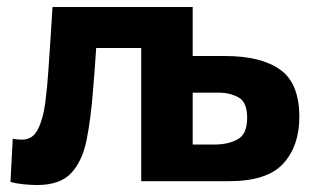

<svg xmlns="http://www.w3.org/2000/svg" viewBox="-20 -519 904 550"><path d="M86.5 11Q68 11 46.2 8.8Q24.5 6.5 10 2L16.5 -121.5Q24.5 -120 31.8 -119.5Q39 -119 43.5 -119Q73.5 -119 88.5 -148.5Q103.5 -178 109.5 -223.5Q115.5 -269 118.5 -316.5Q121.5 -363.5 124.8 -410Q128 -456.5 130.5 -499H532V-358.5H625.5Q727.5 -358.5 782.5 -319.5Q837.5 -280.5 837.5 -184Q837.5 -101 791.5 -50.5Q745.5 0 636.5 0H384.5V-381.5H255.5Q253.5 -350.5 251.2 -319.5Q249 -288.5 246.5 -261Q240.5 -180 228.2 -118.8Q216 -57.5 184 -23.2Q152 11 86.5 11ZM532 -105H594.5Q634 -105 661 -120Q688 -135 688 -181.5Q688 -226.5 663.2 -240Q638.5 -253.5 607.5 -253.5H532Z"/></svg>

Font: Commissioner
Style: Bold
Weight: 700
Designer: Kostas Bartsokas
Foundry: Kostas Bartsokas
Version: Version 1.000; ttfautohint (v1.8.3)